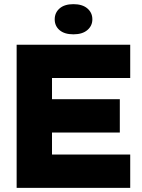

<svg xmlns="http://www.w3.org/2000/svg" viewBox="-20 -903 681 923"><path d="M60 -688H606V-528H230V-426H556V-266H230V-160H606V0H60ZM424 -810Q424 -779 400 -758.5Q376 -738 333 -738Q290 -738 266.5 -758Q243 -778 243 -810Q243 -842 266.5 -862.5Q290 -883 333 -883Q376 -883 400 -862.5Q424 -842 424 -810Z"/></svg>

Font: Roundo
Style: Bold
Weight: 700
Designer: Namrata Goyal (Gurmukhi), Shiva Nallaperumal (Latin)
Foundry: Indian Type Foundry
Version: Version 1.000;PS 1.0;hotconv 1.0.88;makeotf.lib2.5.647800